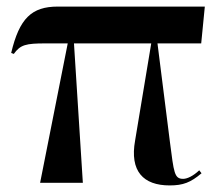

<svg xmlns="http://www.w3.org/2000/svg" viewBox="-20 -556 676 584"><path d="M102 0H232L205 -424H440L391 -129C374 -35 416 8 496 8C537 8 560 -1 593 -29L586 -38C567 -20 549 -12 537 -12C510 -12 509 -31 497 -123L459 -424H592L603 -536H156C76 -536 39 -500 14 -395L22 -392C42 -420 59 -424 118 -424H186Z"/></svg>

Font: Noto Serif Display SemiCondensed SemiBold
Style: Regular
Weight: 600
Width: 4
Designer: Monotype Design Team
Foundry: Monotype Imaging Inc.
Version: Version 2.009